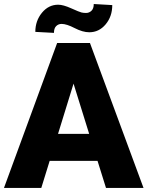

<svg xmlns="http://www.w3.org/2000/svg" viewBox="-21 -922 725 942"><path d="M457.5 -132.8H222.7L181.6 0H-1.5L259.3 -710.9H420.4L683.1 0H499ZM263.7 -265.1H416.5L339.8 -511.7ZM529.8 -897Q529.8 -841.3 497.3 -802.5Q464.8 -763.7 417 -763.7Q384.8 -763.7 345.2 -784.2Q305.7 -804.7 281.2 -804.7Q265.6 -804.7 254.6 -793.9Q243.7 -783.2 243.7 -760.7L152.3 -765.6Q152.3 -819.8 184.8 -859.4Q217.3 -898.9 264.6 -898.9Q289.1 -898.9 328.6 -881.1Q368.2 -863.3 378.7 -860.8Q389.2 -858.4 400.9 -858.4Q416.5 -858.4 427.7 -869.1Q439 -879.9 439 -902.3Z"/></svg>

Font: Roboto
Style: Regular
Weight: 900
Designer: Google
Version: Version 2.001171; 2014